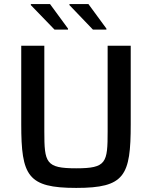

<svg xmlns="http://www.w3.org/2000/svg" viewBox="-20 -912 745 940"><path d="M247 -767H313V-772L225 -892H131V-887ZM435 -767H501V-772L413 -892H320V-887ZM353 8C591 8 620 -51 620 -304V-688H507V-269C507 -115 501 -88 353 -88C204 -88 197 -115 197 -269V-688H84V-304C84 -51 115 8 353 8Z"/></svg>

Font: Saira UNSAM Medium
Style: Regular
Weight: 500
Designer: Hector Gatti with collaboration of the Omnibus-Type team
Foundry: Omnibus-Type
Version: Version 0.072;PS 000.072;hotconv 1.0.88;makeotf.lib2.5.64775